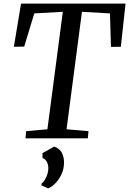

<svg xmlns="http://www.w3.org/2000/svg" viewBox="-20 -763 712 1059"><path d="M121 0 124 -39.5 241.5 -50 326.5 -698 169 -689 113.5 -506 56.5 -505 96 -743H672.5L646.5 -505L592 -504.5L586.5 -689L432 -698L347 -50L468 -39.5L464.5 0ZM208.5 259 209 250Q220 241.5 228.5 227Q237 212.5 242 195.8Q247 179 246.5 163.5Q246.5 144.5 238 129Q229.5 113.5 214.5 109V81.5L279 45.5Q309 56.5 321.5 80.2Q334 104 333 137.5Q332.5 169.5 319 198.2Q305.5 227 285.8 247.5Q266 268 245.5 276Z"/></svg>

Font: Merriweather 36pt
Style: Italic
Weight: 400
Italic angle: -7.8°
Version: Version 2.101